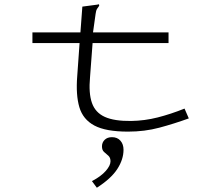

<svg xmlns="http://www.w3.org/2000/svg" viewBox="-20 -605 1040 900"><path d="M132 -453H357L366 -574L434 -583L444 -585L445 -578Q440 -571 435 -563.5Q430 -556 428 -539L416 -453H770V-403H414L402 -243Q395 -168 411 -122.5Q427 -77 471.5 -57Q516 -37 595 -38Q658 -39 719 -54.5Q780 -70 845 -96L865 -50Q796 -25 727 -6.5Q658 12 580 12Q476 12 422.5 -16.5Q369 -45 352 -102.5Q335 -160 342 -248L353 -403H132ZM434 275 411 244Q453 222 475.5 196.5Q498 171 498 151Q498 134 488 125Q478 116 468 107.5Q458 99 458 81Q458 63 470.5 50.5Q483 38 505 38Q530 38 544.5 54.5Q559 71 559 97Q559 142 530 187Q501 232 434 275Z"/></svg>

Font: Inconsolata UltraExpanded Light
Style: Regular
Weight: 300
Width: 9
Monospace: yes
Designer: Raph Levien, Cyreal, Brenton Simpson
Foundry: Raph Levien, Cyreal, Google
Version: Version 3.001; ttfautohint (v1.8.2.53-6de2)